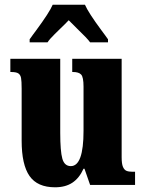

<svg xmlns="http://www.w3.org/2000/svg" viewBox="-20 -786 617 816"><path d="M72 -188V-409Q72 -441 69.5 -454.5Q67 -468 58 -474Q49 -480 27 -480H24V-536H236V-222Q236 -143 245 -111.5Q254 -80 281 -80Q335 -80 335 -230V-418Q335 -458 325 -469Q315 -480 290 -480H287V-536H497V-118Q497 -90 502.5 -77Q508 -64 517.5 -60Q527 -56 544 -56H554V0H363L339 -69H335Q317 -29 287.5 -9.5Q258 10 214 10Q139 10 105.5 -38Q72 -86 72 -188ZM106 -619Q113 -629 120 -638.5Q127 -648 133 -656Q190 -733 204 -766H341Q355 -733 412 -656Q418 -648 425 -638.5Q432 -629 439 -619V-606H363Q352 -622 307 -665Q272 -700 272 -700Q258 -685 238 -666Q233 -661 212 -640.5Q191 -620 182 -606H106Z"/></svg>

Font: Noto Serif CondBlack
Style: Regular
Weight: 900
Width: 3
Designer: Monotype Design Team
Foundry: Monotype Imaging Inc.
Version: Version 1.001